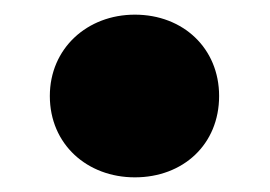

<svg xmlns="http://www.w3.org/2000/svg" viewBox="-20 -189 369 262"><path d="M164 53C230 53 279 8 279 -58C279 -123 230 -169 164 -169C99 -169 48 -123 48 -58C48 8 99 53 164 53Z"/></svg>

Font: LINE Seed JP_OTF ExtraBold
Style: Regular
Weight: 800
Designer: LY Corporation & Fontrix & Fontworks
Version: Version 1.013